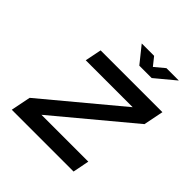

<svg xmlns="http://www.w3.org/2000/svg" viewBox="-188 -825 958 958"><g transform="rotate(45 291.5 -346.0)"><path d="M582.5 -522.9 561.5 -417.5 165 -86.9H495.6L478.5 0H42.5L63.5 -105L460 -435.5H128.9L146.5 -522.9ZM424.3 -605.5H336.9L267.1 -692.4H354.5L389.2 -648.9L441.4 -692.4H528.8Z"/></g></svg>

Font: Qaz
Style: Italic
Weight: 400
Italic angle: -11.25°
Designer: GGBotNet
Foundry: f0n7
Version: 0.70